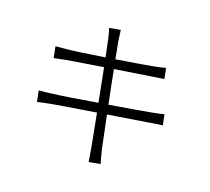

<svg xmlns="http://www.w3.org/2000/svg" viewBox="-133 -933 1244 1140"><g transform="rotate(20 488.5 -363.5)"><path d="M392.6 -688.5Q384.8 -724.6 375 -752L444.3 -764.6Q444.3 -759.8 453.1 -700.2Q453.1 -696.3 456.1 -682.1Q459 -668 464.4 -640.6Q469.7 -613.3 473.6 -589.8Q650.4 -617.2 711.9 -629.9Q734.4 -633.8 774.4 -644.5L787.1 -579.1L724.6 -569.3Q619.1 -553.7 485.4 -532.2Q490.2 -504.9 504.9 -432.6Q519.5 -360.4 527.3 -322.3Q701.2 -350.6 778.3 -365.2Q836.9 -376 859.4 -382.8L873 -317.4Q859.4 -316.4 790 -304.7Q585.9 -272.5 539.1 -264.6L581.1 -61.5Q598.6 7.8 604.5 24.4L533.2 38.1Q521.5 -38.1 518.6 -50.8Q517.6 -56.6 479.5 -254.9Q252.9 -218.8 206.1 -210Q148.4 -199.2 123 -192.4L109.4 -260.7Q145.5 -262.7 190.4 -269.5Q268.6 -278.3 467.8 -312.5L426.8 -522.5Q301.8 -502.9 202.1 -486.3Q147.5 -475.6 127 -470.7L113.3 -541L191.4 -547.9Q232.4 -551.8 415 -580.1Z"/></g></svg>

Font: Min Sans Light
Style: Regular
Weight: 300
Designer: Jinseong-Kim, NotoSansCJK, Nunito
Foundry: Jinseong-Kim
Version: Version 1.400;Glyphs 3.1.2 (3151)